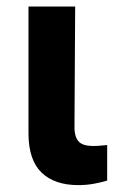

<svg xmlns="http://www.w3.org/2000/svg" viewBox="-20 -550 343 577"><path d="M205.9 -530.3 203.8 -164.9Q204.4 -144.6 210.7 -132.8Q217 -121 229.3 -116.1Q241.6 -111.3 260.4 -111.3Q275.4 -111.3 294.1 -113.4Q299.5 -114.2 302.1 -114.2V-7.4Q282 -1.2 260.4 2.5Q238.8 6.3 215.2 6.3Q144.2 6.3 105.2 -31.1Q66.1 -68.4 65.6 -147.9V-530.3Z"/></svg>

Font: Pretendard JP Variable
Style: Regular
Weight: 400
Designer: Base glyphs from Inter by Rasmus Andersson; Hangul glyphs from Noto Sans CJK(Source Han Sans) by Jang Soo-young and Kang
Foundry: Kil Hyung-jin
Version: Version 1.307;Glyphs 3.2 (3192)